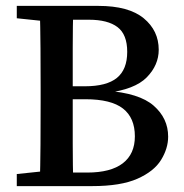

<svg xmlns="http://www.w3.org/2000/svg" viewBox="-20 -632 625 652"><path d="M37 0V-41L161 -54H173V0ZM115 0Q117 -69 117.5 -141Q118 -213 118 -286V-325Q118 -396 117.5 -468Q117 -540 115 -612H229Q227 -542 227 -470Q227 -398 227 -325V-297Q227 -217 227 -144Q227 -71 229 0ZM173 0V-46H276Q356 -46 397 -77.5Q438 -109 438 -169Q438 -232 397.5 -263.5Q357 -295 270 -295H173V-339H268Q342 -339 377 -367.5Q412 -396 412 -456Q412 -515 379 -540Q346 -565 282 -565H173V-612H314Q417 -612 468 -570Q519 -528 519 -463Q519 -411 478.5 -369.5Q438 -328 340 -316V-324Q453 -316 502 -273Q551 -230 551 -168Q551 -128 527 -89Q503 -50 446.5 -25Q390 0 293 0ZM37 -570V-612H173V-557H161Z"/></svg>

Font: Lisu Bosa SemiBold
Style: Regular
Weight: 600
Designer: David Morse, Annie Olsen, Victor Gaultney, Frank Grießhammer (Latin)
Foundry: SIL International
Version: Version 2.000